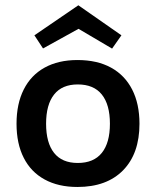

<svg xmlns="http://www.w3.org/2000/svg" viewBox="-20 -696 596 734"><path d="M276.1 -466.5Q351.5 -466.5 404.4 -437.5Q457.2 -408.5 485.2 -353.8Q513.2 -299.2 513.2 -222.8Q513.2 -109.2 450.8 -45.2Q388.2 18.8 276 18.8Q203 18.8 150.6 -9.9Q98.2 -38.5 70.8 -92.6Q43.2 -146.6 43.2 -223Q43.2 -299.3 70.8 -353.9Q98.2 -408.5 150.6 -437.5Q203 -466.5 276.1 -466.5ZM277.4 -373.2Q217.2 -373.2 186.8 -334.6Q156.2 -296 156.2 -223Q156.2 -150 186.7 -111.5Q217.2 -73 277.3 -73Q338.2 -73 369.2 -111.5Q400.2 -150 400.2 -223Q400.2 -296 369.3 -334.6Q338.4 -373.2 277.4 -373.2ZM279.5 -675.8 444.2 -561 408.5 -510.2 280.2 -585.8 144.5 -510.8 111.5 -561Z"/></svg>

Font: Podkova VF Beta
Style: Regular
Weight: 400
Designer: Ilya Yudin
Foundry: Cyreal (www.cyreal.org)
Version: Version 2.100